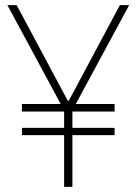

<svg xmlns="http://www.w3.org/2000/svg" viewBox="-20 -727 531 747"><path d="M243.7 -335H247.6L446.3 -707H482.4L274.9 -322.3H425.8V-293H261.7V-229.5H425.8V-201.2H261.7V0H229.5V-201.2H65.4V-229.5H229.5V-293H65.4V-322.3H216.3L8.8 -707H44.9Z"/></svg>

Font: Pretendard JP Thin
Style: Regular
Weight: 100
Designer: Base glyphs from Inter by Rasmus Andersson; Hangeul glyphs from Noto Sans CJK(Source Han Sans) by Jang Soo-young and Kan
Foundry: Kil Hyung-jin
Version: Version 1.309